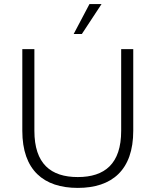

<svg xmlns="http://www.w3.org/2000/svg" viewBox="-20 -908 760 938"><path d="M360 10C527 10 631 -77 631 -269V-668H572V-269C572 -108 492 -43 360 -43C228 -43 148 -108 148 -269V-668H89V-269C89 -77 193 10 360 10ZM380 -742 476 -888H417L340 -742Z"/></svg>

Font: Gantari Light
Style: Regular
Weight: 300
Designer: Anugrah Pasau
Foundry: Lafontype
Version: Version 1.000